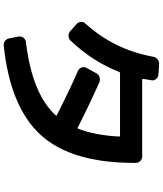

<svg xmlns="http://www.w3.org/2000/svg" viewBox="59 -891 882 1040"><g transform="rotate(90 500.0 -371.0)"><path d="M148.4 -310.5 110.4 -344.7Q99.6 -354.5 98.6 -368.7Q97.7 -382.8 108.4 -393.6Q249 -548.8 287.1 -758.8Q289.1 -773.4 301.3 -783.2Q313.5 -793 328.1 -792L383.8 -788.1Q397.5 -787.1 407.2 -776.4Q417 -765.6 415 -752Q413.1 -739.3 407.2 -705.1Q407.2 -700.2 411.1 -700.2H827.1Q841.8 -700.2 852.1 -689.9Q862.3 -679.7 862.3 -665V-657.2Q862.3 -316.4 711.4 -150.9Q560.5 14.6 227.5 49.8Q212.9 51.8 201.2 42.5Q189.5 33.2 187.5 17.6L177.7 -32.2Q175.8 -45.9 184.6 -57.1Q193.4 -68.4 207 -70.3Q487.3 -103.5 604.5 -231.4Q608.4 -235.4 604.5 -237.3Q470.7 -305.7 363.3 -352.5Q350.6 -358.4 345.7 -371.6Q340.8 -384.8 347.7 -398.4L377 -452.1Q383.8 -464.8 398.9 -469.2Q414.1 -473.6 426.8 -467.8Q557.6 -409.2 671.9 -350.6Q674.8 -348.6 676.8 -352.5Q712.9 -444.3 719.7 -576.2Q719.7 -580.1 714.8 -580.1H376Q371.1 -580.1 369.1 -575.2Q314.5 -432.6 199.2 -311.5Q189.5 -301.8 174.3 -301.3Q159.2 -300.8 148.4 -310.5Z"/></g></svg>

Font: Rounded-L Mgen+ 1m bold
Style: Bold
Weight: 700
Designer: [Source Han Sans]
Ryoko NISHIZUKA  (kana & ideographs); Paul D. Hunt (Latin, Greek & Cyrillic); Wenlong ZHANG  (bopomofo
Version: Version 1.059.20150602